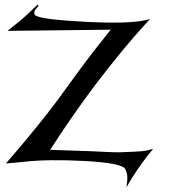

<svg xmlns="http://www.w3.org/2000/svg" viewBox="-20 -693 754 815"><path d="M617 -612 593 -586Q507 -493 383 -331Q280 -193 193 -57L370 -51Q388 -50 432 -48Q476 -46 487 -46.5Q498 -47 549 -49Q590 -51 602 -54L630 -61Q603 -29 581 2Q541 58 517 102L520 74Q523 48 512 25Q499 -1 341 -9.5Q183 -18 80 -6L5 1Q104 -113 180 -210Q218 -258 276.5 -339.5Q335 -421 374 -471L450 -567L12 -562Q35 -580 75 -613Q108 -642 139 -673L144 -668L135 -658Q128 -652 126 -642Q124 -632 131 -627Q159 -610 340.5 -600.5Q522 -591 595 -607Z"/></svg>

Font: Roman Uncial Modern
Style: Medium
Weight: 500
Version: Version 001.000